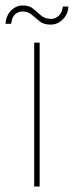

<svg xmlns="http://www.w3.org/2000/svg" viewBox="-54 -682 270 702"><path d="M71 0V-526H91V0ZM131 -592Q106 -592 91 -604Q76 -616 62.5 -628Q49 -640 28 -640Q12 -640 0.5 -629Q-11 -618 -13 -595H-34Q-32 -624 -14 -643Q4 -662 29 -662Q53 -662 67.5 -650Q82 -638 96 -625.5Q110 -613 133 -613Q149 -613 161 -624.5Q173 -636 176 -658H196Q195 -631 176 -611.5Q157 -592 131 -592Z"/></svg>

Font: DM Sans 9pt Thin
Style: Regular
Weight: 250
Version: Version 4.004;gftools[0.9.30]